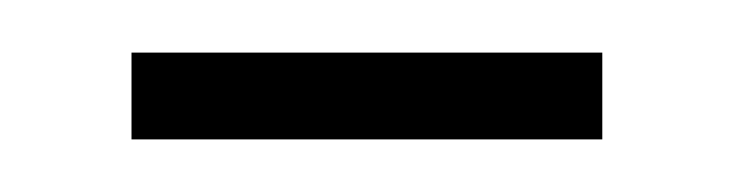

<svg xmlns="http://www.w3.org/2000/svg" viewBox="-20 58 280 73"><path d="M30 111V78H209V111Z"/></svg>

Font: UN Bangla Thin
Style: Regular
Weight: 100
Designer: Desinged by Rajon, Unicode developed by Rashed (IMGN)
Version: Version 2.000;March 19, 2023;FontCreator 14.0.0.2901 64-bit